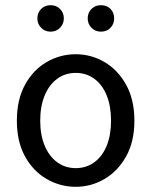

<svg xmlns="http://www.w3.org/2000/svg" viewBox="-20 -708 583 740"><path d="M272 12Q212 12 160 -18Q108 -48 76.5 -105Q45 -162 45 -243Q45 -324 76.5 -381.5Q108 -439 160 -469Q212 -499 272 -499Q331 -499 382.5 -469Q434 -439 466 -381.5Q498 -324 498 -243Q498 -162 466 -105Q434 -48 382.5 -18Q331 12 272 12ZM272 -60Q313 -60 344 -83Q375 -106 391.5 -147Q408 -188 408 -243Q408 -298 391.5 -339.5Q375 -381 344 -404Q313 -427 272 -427Q231 -427 200 -404Q169 -381 152 -339.5Q135 -298 135 -243Q135 -188 152 -147Q169 -106 200 -83Q231 -60 272 -60ZM369 -586Q347 -586 332.5 -601Q318 -616 318 -637Q318 -659 332.5 -673.5Q347 -688 369 -688Q392 -688 406 -673.5Q420 -659 420 -637Q420 -616 406 -601Q392 -586 369 -586ZM175 -586Q153 -586 138.5 -601Q124 -616 124 -637Q124 -659 138.5 -673.5Q153 -688 175 -688Q197 -688 211.5 -673.5Q226 -659 226 -637Q226 -616 211.5 -601Q197 -586 175 -586Z"/></svg>

Font: Assistant Medium
Style: Regular
Weight: 500
Designer: Hebrew By Ben Nathan, Latin by Paul Hunt
Version: Version 3.000